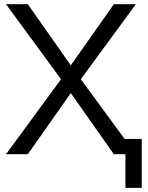

<svg xmlns="http://www.w3.org/2000/svg" viewBox="-20 -739 709 920"><path d="M8.8 0 272.5 -359.4 8.8 -718.8H113.3L319.3 -425.8L525.4 -718.8H630.9L367.2 -359.4L577.1 -73.2H659.2V161.1H581.1V0H525.4L319.3 -293L113.3 0Z"/></svg>

Font: Min Sans
Style: Regular
Weight: 400
Designer: Jinseong-Kim, NotoSansCJK, Nunito
Foundry: Jinseong-Kim
Version: Version 1.400;Glyphs 3.1.2 (3151)